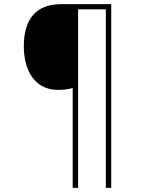

<svg xmlns="http://www.w3.org/2000/svg" viewBox="-20 -780 695 927"><path d="M517 127V-760H275C152 -760 95 -685 95 -557C95 -438 149 -346 260 -346C289 -346 309 -349 331 -355V127H357V-735H491V127Z"/></svg>

Font: Noto Sans Lao Thin
Style: Regular
Weight: 100
Designer: Monotype Design Team
Foundry: Monotype Imaging Inc.
Version: Version 2.003